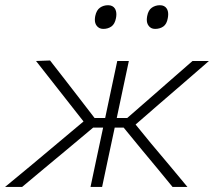

<svg xmlns="http://www.w3.org/2000/svg" viewBox="-49 -734 840 754"><path d="M-29 0Q23.5 -43 75 -86Q126 -129 177 -171.5L279 -257L226 -324.5Q161 -408 92.5 -494.5L147.5 -496.5Q176 -460 204.8 -423Q233.5 -386 262 -349L322.5 -270.5H364L364.5 -273Q377.5 -334 388.5 -386.5Q399.5 -439 411.5 -494.5H457Q445 -439 434 -386.5Q423 -334 410 -273L409.5 -270.5H450.5L540.5 -349Q582.5 -385.5 624.5 -422.5Q666 -459 707 -494.5H771.5Q722 -451.5 673 -409Q623.5 -366.5 575 -324.5L483.5 -245L543.5 -171.5Q579.5 -129 615 -86.5Q650.5 -43.5 687 0H628.5Q598 -36.5 569 -72.5Q539.5 -108 509.5 -144L436.5 -233H401.5L398 -216.5Q385.5 -157.5 374.5 -106.5Q363.5 -55.5 352 0H306.5Q318 -55.5 329 -106.5Q340 -157.5 352.5 -216.5L356 -233H317L209.5 -143Q166.5 -107.5 123.5 -71.5Q80.5 -35.5 38 0ZM560 -620.5Q542.5 -620.5 533.5 -634.5Q527.5 -643.5 527.5 -656.5Q527.5 -663 529 -671Q533.5 -694.5 547.5 -704Q561.5 -713.5 579 -713.5Q597.5 -713.5 606 -700Q611.5 -691 611.5 -678Q611.5 -671 610 -663Q606 -639.5 592.5 -630Q579 -620.5 560 -620.5ZM356.5 -620.5Q339 -620.5 329.5 -634.5Q323.5 -643.5 323.5 -656.5Q323.5 -663 325 -671Q330 -694.5 343.8 -704Q357.5 -713.5 375.5 -713.5Q394 -713.5 402.5 -700Q408 -690.5 408 -677.5Q408 -670.5 406.5 -663Q402 -639.5 388.5 -630Q375 -620.5 356.5 -620.5Z"/></svg>

Font: Heraclito ExtraLight
Style: Italic
Weight: 200
Italic angle: -12°
Designer: Kostas Bartsokas (font) & Cristiano Sobral (main changes)
Foundry: Kostas Bartsokas (font) & Cristiano Sobral (main changes)
Version: Version 1.00;July 8, 2020;FontCreator 13.0.0.2655 64-bit